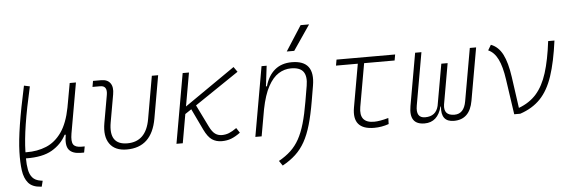

<svg xmlns="http://www.w3.org/2000/svg" viewBox="-58 -993 4219 1421"><g transform="rotate(-5 2051.0 -283.0)"><path d="M199.2 229 191.4 228.5Q129.9 224.6 100.3 189.9Q70.8 155.3 62.7 95.7Q54.7 36.1 57.1 -42.5Q59.6 -124 78.1 -241.7Q96.7 -359.4 133.3 -527.3L176.3 -518.1Q139.6 -356.9 121.6 -241.5Q103.5 -126 101.6 -42Q101.6 -38.1 101.6 -34.7H108.9Q189.9 -33.7 256.6 -61.3Q323.2 -88.9 370.4 -155.5Q417.5 -222.2 439.9 -337.9L443.4 -357.9Q443.8 -358.9 443.8 -359.9V-359.4L472.2 -517.1H518.6L452.6 -143.1Q442.9 -85.9 457.3 -63Q471.7 -40 517.6 -40H542L533.7 4.9H509.8Q447.3 4.9 421.4 -27.3Q395.5 -59.6 409.7 -138.7H401.4Q365.7 -69.8 295.2 -28.8Q224.6 12.2 104 10.3H101.1Q101.1 57.6 108.2 94.5Q115.2 131.3 135 154.3Q154.8 177.2 194.3 183.6L210 186Z M851.1 9.8Q763.2 9.8 723.9 -45.9Q684.6 -101.6 702.1 -200.2L738.3 -405.3Q750 -473.6 695.3 -473.6H637.7L645.5 -517.6H706.1Q752.9 -517.6 773.9 -488Q794.9 -458.5 785.2 -405.3L749 -200.2Q720.2 -35.2 858.9 -35.2Q998 -35.2 1026.9 -200.2L1082.5 -517.6H1129.4L1073.7 -200.2Q1036.6 9.8 851.1 9.8Z M1220.2 0 1311.5 -517.6H1358.4L1314.5 -269L1690.4 -529.3L1716.8 -491.7L1389.2 -270.5L1469.7 -106.4Q1489.7 -65.9 1511.5 -50.5Q1533.2 -35.2 1561.5 -35.2Q1589.4 -35.2 1614.5 -45.2Q1639.6 -55.2 1670.9 -77.6L1694.8 -41Q1658.2 -14.2 1626.7 -2.2Q1595.2 9.8 1557.1 9.8Q1514.6 9.8 1484.1 -11Q1453.6 -31.7 1426.8 -87.4L1351.6 -245.1L1304.7 -213.9L1267.1 0Z M1806.2 0 1897.5 -517.6H1935.5L1917 -365.7H1924.3Q1945.8 -442.9 1995.8 -485.1Q2045.9 -527.3 2122.6 -527.3Q2296.4 -527.3 2264.2 -340.3L2245.1 -228Q2228 -127 2207 -54.4Q2186 18.1 2157 70.1Q2127.9 122.1 2087.2 159.9Q2046.4 197.8 1989.7 229L1964.8 192.4Q2016.6 163.6 2053.7 128.9Q2090.8 94.2 2117.2 46.6Q2143.6 -1 2162.8 -67.6Q2182.1 -134.3 2197.8 -227.1L2217.8 -344.2Q2229.5 -413.1 2204.6 -447.8Q2179.7 -482.4 2112.8 -482.4Q2063.5 -482.4 2020.3 -455.3Q1977.1 -428.2 1943.1 -366.2Q1909.2 -304.2 1888.2 -198.7L1853 0ZM2092.8 -609.4 2211.9 -794.9H2274.9L2148.4 -609.4Z M2689 9.8Q2523.9 9.8 2552.2 -152.3L2608.9 -473.6H2446.8L2454.6 -517.6H2890.1L2882.3 -473.6H2655.8L2599.1 -152.3Q2579.1 -35.2 2691.9 -35.2Q2732.9 -35.2 2798.8 -53.7L2797.4 -8.8Q2744.1 9.8 2689 9.8Z M3281.2 9.8Q3183.1 9.8 3194.3 -104.5H3190.9Q3160.6 9.8 3063.5 9.8Q2945.8 9.8 2969.7 -127L3038.6 -517.6H3085.4L3016.6 -127Q3000.5 -35.2 3071.3 -35.2Q3151.9 -35.2 3169.9 -111.3L3224.6 -419.9H3271.5L3218.3 -117.2Q3206.5 -35.2 3289.1 -35.2Q3359.9 -35.2 3376 -127L3444.8 -517.6H3491.7L3422.9 -127Q3398.9 9.8 3281.2 9.8Z M3729.5 0 3691.4 -262.2Q3677.7 -358.4 3650.6 -413.3Q3623.5 -468.3 3578.6 -487.8L3602.1 -527.3Q3657.7 -506.3 3689 -445.3Q3720.2 -384.3 3735.4 -276.9L3768.1 -43.9Q3848.6 -73.7 3899.4 -131.3Q3950.2 -189 3980 -283.4Q4009.8 -377.9 4026.9 -517.6H4073.7Q4052.7 -359.4 4018.1 -255.9Q3983.4 -152.3 3925 -91.6Q3866.7 -30.8 3774.4 0Z"/></g></svg>

Font: Cascadia Code NF ExtraLight
Style: Italic
Weight: 200
Italic angle: -10°
Monospace: yes
Designer: Aaron Bell
Foundry: Saja Typeworks
Version: Version 2404.023; ttfautohint (v1.8.4)